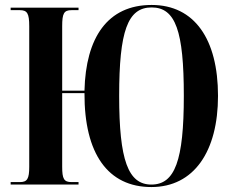

<svg xmlns="http://www.w3.org/2000/svg" viewBox="-20 -745 945 775"><path d="M591 10C763 10 860 -134 860 -358C860 -587 765 -725 592 -725C414 -725 326 -593 321 -379H231V-639C231 -691 238 -704 269 -704H297V-714H23V-704H60C90 -704 98 -691 98 -639V-72C98 -23 90 -10 60 -10H23V0H297V-10H269C238 -10 231 -23 231 -72V-369H321C320 -124 416 10 591 10ZM591 0C497 0 461 -99 461 -358C461 -619 495 -715 592 -715C689 -715 722 -619 722 -358C722 -97 686 0 591 0Z"/></svg>

Font: Noto Serif Display ExtraCondensed
Style: Bold
Weight: 700
Width: 2
Designer: Monotype Design Team
Foundry: Monotype Imaging Inc.
Version: Version 2.009